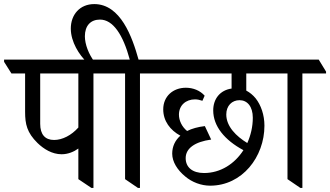

<svg xmlns="http://www.w3.org/2000/svg" viewBox="-59 -915 1618 941"><path d="M243 -159C274 -159 303 -171 325 -187V-37L389 6H399V-555H514V-564L478 -623H-39V-612L-3 -555H64V-367C64 -307 73 -265 125 -214C155 -185 196 -159 243 -159ZM138 -308V-555H325V-290C291 -252 247 -229 206 -229C162 -229 138 -256 138 -308Z M617 6H627V-555H743V-564L707 -623H620C589 -734 532 -895 403 -895C332 -895 288 -843 288 -775C288 -709 330 -645 366 -611H405C376 -648 357 -698 357 -737C357 -789 385 -819 431 -819C495 -819 544 -745 577 -623H437V-613L473 -555H554V-37Z M971 -5C1128 -5 1237 -146 1237 -299C1237 -352 1220 -400 1194 -433C1181 -449 1165 -462 1148 -471V-555H1310V-564L1274 -623H665V-613L701 -555H1076V-481C1020 -473 986 -431 986 -374C986 -297 1041 -229 1134 -179C1091 -112 1022 -67 941 -67C884 -67 851 -95 851 -140C851 -188 896 -220 976 -231L945 -297C911 -293 882 -285 858 -273C832 -294 818 -325 818 -353C818 -399 852 -428 897 -428C909 -428 921 -425 933 -421L944 -446C922 -471 888 -485 852 -485C789 -485 741 -443 741 -379C741 -322 775 -277 825 -250C799 -227 785 -197 785 -162C785 -122 810 -82 849 -50C882 -22 927 -5 971 -5ZM1050 -354C1050 -397 1078 -424 1115 -424C1153 -424 1180 -393 1180 -338C1180 -294 1170 -252 1153 -214C1099 -247 1050 -295 1050 -354Z M1413 6H1423V-555H1539V-564L1503 -623H1233V-613L1269 -555H1350V-37Z"/></svg>

Font: Noto Serif Devanagari SemiCondensed
Style: Regular
Weight: 400
Width: 4
Designer: Universal Thirst, Indian Type Foundry and the Monotype Design Team
Foundry: Monotype Imaging Inc.
Version: Version 2.004